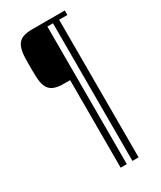

<svg xmlns="http://www.w3.org/2000/svg" viewBox="-223 -877 884 1053"><g transform="rotate(-30 219.0 -350.0)"><path d="M213 100V-454.5H172.5Q135.5 -454.5 111.5 -464Q87.5 -473.5 75.2 -496.5Q63 -519.5 61 -560.5Q60 -585 59.8 -609.5Q59.5 -634 59.8 -655.8Q60 -677.5 61 -693Q63.5 -736 76.5 -759.2Q89.5 -782.5 113.2 -791.2Q137 -800 172.5 -800H378.5V-771.5H326.5V100H287.5V-771.5H252V100Z"/></g></svg>

Font: Big Shoulders Thin
Style: Regular
Weight: 100
Version: Version 2.002